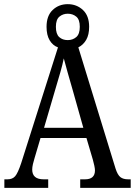

<svg xmlns="http://www.w3.org/2000/svg" viewBox="-20 -904 649 924"><path d="M1 0V-41H16Q40 -41 53 -56Q66 -71 82 -119L259 -676Q234 -685 219 -710Q204 -735 204 -775Q204 -828 233.5 -856Q263 -884 306 -884Q349 -884 379 -856Q409 -828 409 -775Q409 -737 395 -712.5Q381 -688 357 -676L536 -93Q546 -62 559.5 -51.5Q573 -41 597 -41H609V0H366V-41H389Q437 -41 437 -84Q437 -92 434 -106.5Q431 -121 427 -135L396 -240H175L146 -142Q142 -130 138.5 -114.5Q135 -99 135 -88Q135 -41 190 -41H212V0ZM306 -711Q330 -711 347 -725.5Q364 -740 364 -775Q364 -810 347 -824Q330 -838 306 -838Q283 -838 266 -824Q249 -810 249 -775Q249 -740 265 -725.5Q281 -711 306 -711ZM192 -289H381L330 -470Q317 -515 306 -553.5Q295 -592 287 -623Q281 -593 270.5 -556.5Q260 -520 248 -480Z"/></svg>

Font: Noto Serif Georgian Condensed
Style: Regular
Weight: 400
Width: 3
Designer: Monotype Design Team, Akaki Razmadze
Foundry: Google LLC
Version: Version 2.003; ttfautohint (v1.8.4.7-5d5b)